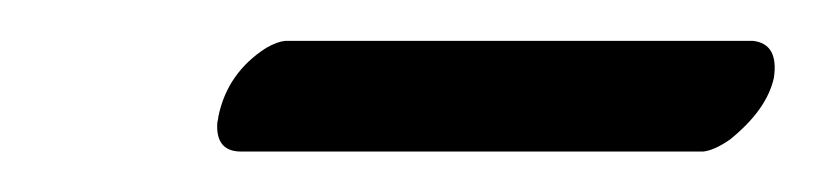

<svg xmlns="http://www.w3.org/2000/svg" viewBox="-20 -310 399 94"><path d="M324.2 -235.8H98.1Q85.4 -235.8 86.4 -250Q86.9 -252 86.9 -252.9Q91.3 -274.4 110.4 -286.6Q115.7 -289.6 119.6 -290H348.6Q361.3 -288.6 358.9 -272Q355.5 -256.3 337.4 -241.7Q329.6 -236.3 324.2 -235.8Z"/></svg>

Font: Linux Biolinum Slanted O
Style: Slanted
Weight: 400
Designer: Philipp H. Poll
Foundry: Philipp H. Poll
Version: Version 1.0.4